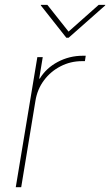

<svg xmlns="http://www.w3.org/2000/svg" viewBox="-20 -776 457 796"><path d="M45.4 0 134.8 -539.1H157.2L142.6 -450.2H145Q171.4 -493.7 219.5 -519.3Q267.6 -544.9 323.7 -544.9Q328.1 -544.9 329.6 -544.9Q331.1 -544.9 335.4 -544.9L332 -522.5Q329.6 -522.5 327.1 -522.5Q324.7 -522.5 320.3 -522.5Q272.5 -522.5 231.2 -501.2Q189.9 -480 162.4 -443.1Q134.8 -406.2 127 -358.4L67.9 0ZM176.3 -755.9 264.2 -645 389.2 -755.9H416.5L416 -753.4L264.6 -619.6H254.9L149.4 -753.4V-755.9Z"/></svg>

Font: Inter 18pt Thin
Style: Italic
Weight: 250
Italic angle: -9.3988°
Version: Version 4.001;git-66647c0bb